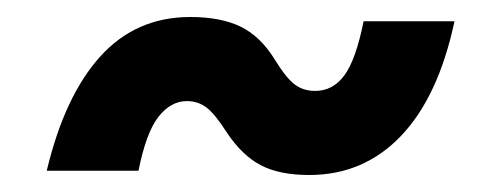

<svg xmlns="http://www.w3.org/2000/svg" viewBox="-20 -446 563 226"><path d="M344 -240Q309 -240 287 -251.5Q265 -263 247 -290Q233 -312 223 -319.5Q213 -327 200 -327Q181 -327 166.5 -308.5Q152 -290 143 -245H35Q56 -333 98 -379.5Q140 -426 204 -426Q240 -426 263.5 -414.5Q287 -403 304 -375Q317 -354 327 -346.5Q337 -339 351 -339Q372 -339 385.5 -357.5Q399 -376 408 -421H515Q496 -332 452 -286Q408 -240 344 -240Z"/></svg>

Font: Geist
Style: Bold Italic
Weight: 700
Italic angle: -12°
Designer: Basement.studio, Andrés Briganti, Mateo Zaragoza
Foundry: Basement.studio, Vercel, Andrés Briganti, Guido Ferreyra, Mateo Zaragoza
Version: Version 1.500; ttfautohint (v1.8.4.7-5d5b)